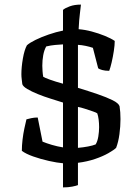

<svg xmlns="http://www.w3.org/2000/svg" viewBox="-20 -700 608 835"><path d="M254 115V10Q229 8 193 0Q157 -8 124.5 -19.5Q92 -31 75 -44Q75 -67 78 -92.5Q81 -118 86 -141.5Q91 -165 95 -181Q102 -183 115.5 -186Q129 -189 144 -189L165 -84Q182 -77 205.5 -70Q229 -63 254 -59V-254Q229 -262 200 -271Q171 -280 144 -291Q117 -302 98.5 -313Q80 -324 77 -334Q76 -344 74.5 -355Q73 -366 73 -377Q73 -408 79.5 -445.5Q86 -483 97 -503Q109 -514 134.5 -526.5Q160 -539 192 -550Q224 -561 254 -567V-657Q263 -665 283.5 -672.5Q304 -680 332 -680Q331 -667 327.5 -641Q324 -615 322 -573Q349 -571 379 -563Q409 -555 436 -544Q463 -533 479 -522Q479 -504 475 -478Q471 -452 465.5 -428.5Q460 -405 455 -392Q437 -392 424.5 -395.5Q412 -399 407 -403L384 -492Q369 -497 352.5 -500.5Q336 -504 319 -505V-318Q365 -304 404.5 -290.5Q444 -277 470 -264Q496 -251 500 -238Q502 -225 503 -211.5Q504 -198 504 -182Q504 -151 499.5 -117Q495 -83 485 -57Q476 -48 451.5 -34Q427 -20 393 -8.5Q359 3 319 8V105Q312 108 294.5 111.5Q277 115 254 115ZM319 -57Q342 -59 363 -63Q384 -67 396 -72Q404 -85 407.5 -106Q411 -127 411 -147Q411 -164 409 -180Q407 -196 403 -207Q400 -210 384 -215.5Q368 -221 349.5 -227Q331 -233 319 -235ZM254 -336V-507Q238 -506 220 -504.5Q202 -503 181 -498Q172 -482 168 -460Q164 -438 164 -414Q164 -404 165 -390.5Q166 -377 168 -366Q174 -362 197.5 -353.5Q221 -345 254 -336Z"/></svg>

Font: Texturina 12pt Medium
Style: Regular
Weight: 500
Designer: Guillermo Torres Carreño
Foundry: Omnibus-Type
Version: Version 1.002